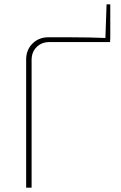

<svg xmlns="http://www.w3.org/2000/svg" viewBox="-20 -861 553 881"><path d="M202 -690Q250 -690 297 -690Q344 -690 391 -689Q438 -688 486 -686L485 -668H207Q171 -668 148 -645Q125 -622 125 -586V0H100V-588Q100 -632 129 -661Q158 -690 202 -690ZM486 -841V-686L463 -668L469 -841Z"/></svg>

Font: Exo 2 Thin
Style: Regular
Weight: 250
Designer: Natanael Gama
Foundry: Natanael Gama
Version: Version 2.010